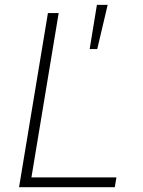

<svg xmlns="http://www.w3.org/2000/svg" viewBox="-20 -782 599 802"><path d="M59.6 0 180.2 -727.5H225.1L111.3 -41H466.3L459.5 0ZM354.5 -577.1 384.8 -761.7H429.7L386.2 -577.1Z"/></svg>

Font: Inter Extra Light
Style: Italic
Weight: 200
Italic angle: -9.39999°
Designer: Rasmus Andersson
Foundry: rsms
Version: Version 4.000;git-3c8e0fc